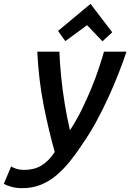

<svg xmlns="http://www.w3.org/2000/svg" viewBox="-94 -791 678 999"><path d="M22 188Q-8 188 -33 181.5Q-58 175 -74 165L-36 75Q-24 83 -7 88Q10 93 32 93Q83 93 120.5 71Q158 49 191 0Q158 -116 132.5 -247Q107 -378 100 -522H215Q217 -466 224 -394.5Q231 -323 243 -250Q255 -177 270 -113Q304 -165 331 -220Q358 -275 380.5 -329.5Q403 -384 419.5 -433.5Q436 -483 447 -522H564Q546 -468 522.5 -408Q499 -348 470 -284.5Q441 -221 407 -158.5Q373 -96 332 -37Q303 7 271 47Q239 87 202 119Q165 151 120.5 169.5Q76 188 22 188ZM246 -577 208 -630 377 -771 490 -623 439 -576 359 -660Z"/></svg>

Font: Ubuntu Sans Mono Medium
Style: Italic
Weight: 500
Italic angle: -13.5°
Monospace: yes
Designer: Dalton Maag Ltd
Foundry: Dalton Maag Ltd
Version: Version 1.006